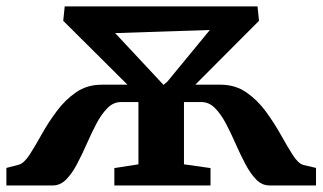

<svg xmlns="http://www.w3.org/2000/svg" viewBox="-24 -566 985 586"><path d="M-4.5 0V-53.5L34 -63.5Q50 -68.5 66.8 -94.5Q83.5 -120.5 103.2 -156Q123 -191.5 148.8 -226.2Q174.5 -261 208 -284.2Q241.5 -307.5 286.5 -307.5H365L169 -502.5L173.5 -546.5H762L766.5 -502.5L572 -307.5H649Q694 -307.5 728 -284Q762 -260.5 787.5 -225.5Q813 -190.5 833 -154.8Q853 -119 869.5 -93Q886 -67 902 -62.5L940.5 -53.5V0H798.5Q775.5 0 757.8 -18.2Q740 -36.5 724.8 -65.5Q709.5 -94.5 695.2 -127Q681 -159.5 665.8 -188.5Q650.5 -217.5 632.2 -236Q614 -254.5 591 -254.5H537.5V-64.5L618.5 -53V0H325V-53L398.5 -64.5V-254.5H345Q322 -254.5 303.8 -236Q285.5 -217.5 270.2 -188.5Q255 -159.5 240.8 -127Q226.5 -94.5 211.2 -65.5Q196 -36.5 178 -18.2Q160 0 137 0ZM327.5 -465 475 -307 486.5 -316.5 616.5 -474.5Z"/></svg>

Font: Merriweather Text Regular
Style: Bold
Weight: 700
Designer: Eben Sorkin
Foundry: Eben Sorkin
Version: Version 2.100; ttfautohint (v1.7.19-72a1) -l 8 -r 50 -G 200 